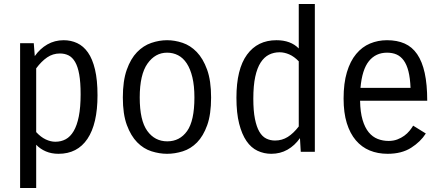

<svg xmlns="http://www.w3.org/2000/svg" viewBox="-20 -755 2200 955"><path d="M80 180V-540H148L153 -476Q179 -513 215.5 -534Q252 -555 297 -555Q333 -555 364 -540.5Q395 -526 417.5 -494Q440 -462 452.5 -409.5Q465 -357 465 -281Q465 -139 415 -64.5Q365 10 271 10Q236 10 208 -2Q180 -14 160 -35V180ZM278 -489Q243 -489 214.5 -469.5Q186 -450 160 -415V-98Q183 -73 207.5 -61.5Q232 -50 255 -50Q284 -50 307 -62.5Q330 -75 346.5 -103Q363 -131 372 -176Q381 -221 381 -286Q381 -346 374 -385Q367 -424 353.5 -447Q340 -470 321 -479.5Q302 -489 278 -489Z M591 -270Q591 -353 610.5 -408Q630 -463 661.5 -495.5Q693 -528 732.5 -541.5Q772 -555 811 -555Q849 -555 888 -542Q927 -529 958.5 -496.5Q990 -464 1010 -409Q1030 -354 1030 -270Q1030 -186 1010.5 -132Q991 -78 960 -46.5Q929 -15 889.5 -2.5Q850 10 811 10Q773 10 733.5 -2.5Q694 -15 662.5 -47Q631 -79 611 -133Q591 -187 591 -270ZM675 -270Q675 -156 712.5 -104Q750 -52 812 -52Q874 -52 910.5 -103Q947 -154 947 -270Q947 -328 937 -370Q927 -412 909 -439.5Q891 -467 866 -480Q841 -493 811 -493Q752 -493 713.5 -438.5Q675 -384 675 -270Z M1156 -269Q1156 -411 1208.5 -483Q1261 -555 1355 -555Q1426 -555 1466 -514V-735H1546V0H1476L1472 -68Q1446 -31 1410 -10.5Q1374 10 1329 10Q1293 10 1261 -5Q1229 -20 1206 -53.5Q1183 -87 1169.5 -140Q1156 -193 1156 -269ZM1348 -56Q1383 -56 1411.5 -74Q1440 -92 1466 -126V-450Q1443 -474 1418.5 -484.5Q1394 -495 1371 -495Q1342 -495 1318 -483Q1294 -471 1276.5 -444Q1259 -417 1249.5 -373Q1240 -329 1240 -264Q1240 -204 1248 -164Q1256 -124 1270 -100Q1284 -76 1304 -66Q1324 -56 1348 -56Z M2098 -91Q2072 -50 2025 -20Q1978 10 1908 10Q1859 10 1819 -6.5Q1779 -23 1750 -57Q1721 -91 1705 -142.5Q1689 -194 1689 -265Q1689 -341 1705.5 -396Q1722 -451 1751.5 -486.5Q1781 -522 1820.5 -538.5Q1860 -555 1905 -555Q1955 -555 1992.5 -538.5Q2030 -522 2055 -485.5Q2080 -449 2092.5 -392Q2105 -335 2105 -254H1771Q1772 -197 1783.5 -158.5Q1795 -120 1814 -97Q1833 -74 1858.5 -64Q1884 -54 1913 -54Q1937 -54 1956.5 -61.5Q1976 -69 1991 -80Q2006 -91 2017 -104.5Q2028 -118 2035 -130ZM1905 -493Q1849 -493 1815 -451Q1781 -409 1773 -318H2022Q2020 -367 2011.5 -400.5Q2003 -434 1988 -454.5Q1973 -475 1952.5 -484Q1932 -493 1905 -493Z"/></svg>

Font: Carrois Gothic
Style: Regular
Weight: 400
Designer: Ralph du Carrois
Foundry: Ralph du Carrois
Version: Version 1.001